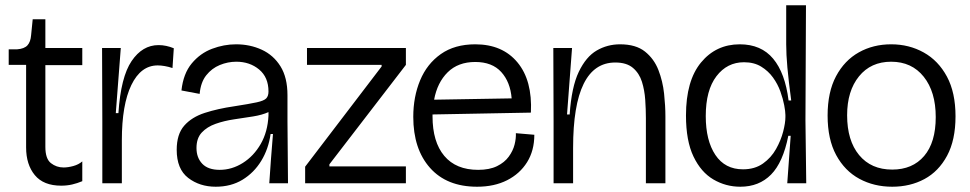

<svg xmlns="http://www.w3.org/2000/svg" viewBox="-20 -695 3678 728"><path d="M212 9Q145 9 112 -31Q79 -71 79 -136V-449H13V-508H45Q72 -510 84 -523Q96 -536 98 -562L104 -622H152V-513H292V-448H152V-138Q152 -93 173 -76.5Q194 -60 221 -60Q238 -60 258 -65.5Q278 -71 292 -83V-8Q273 0 253.5 4.5Q234 9 212 9Z M368 0V-235L367 -513H438L419 -266H429Q438 -403 479 -463.5Q520 -524 581 -524Q610 -524 639 -512L634 -437Q619 -442 604.5 -444.5Q590 -447 578 -447Q514 -447 478 -372.5Q442 -298 442 -163V0Z M798 13Q737 13 693.5 -20.5Q650 -54 650 -127Q650 -186 678.5 -218.5Q707 -251 756.5 -267Q806 -283 868 -292Q926 -301 953.5 -307Q981 -313 989.5 -322Q998 -331 998 -348Q998 -402 962.5 -431.5Q927 -461 876 -461Q844 -461 813.5 -448.5Q783 -436 762 -409.5Q741 -383 737 -339L668 -352Q675 -416 707 -454.5Q739 -493 784 -510Q829 -527 875 -527Q928 -527 972.5 -506.5Q1017 -486 1043.5 -443.5Q1070 -401 1070 -334V-235Q1070 -177 1071 -117.5Q1072 -58 1072 0H1001Q1004 -48 1007.5 -92.5Q1011 -137 1015 -187H1006Q998 -130 970.5 -85Q943 -40 899.5 -13.5Q856 13 798 13ZM813 -51Q859 -51 900.5 -77Q942 -103 968.5 -149Q995 -195 998 -257V-270Q974 -259 939.5 -253.5Q905 -248 867.5 -242.5Q830 -237 797.5 -225.5Q765 -214 745 -192.5Q725 -171 725 -134Q725 -97 747 -74Q769 -51 813 -51Z M1137 0V-63L1427 -443V-449H1144V-513H1519V-449L1229 -72V-64H1519V0Z M1789 13Q1674 13 1610.5 -58.5Q1547 -130 1547 -252Q1547 -328 1573 -390.5Q1599 -453 1651.5 -490Q1704 -527 1782 -527Q1885 -527 1942 -458.5Q1999 -390 1993 -268L1620 -261Q1620 -258 1620 -254Q1620 -157 1664.5 -104Q1709 -51 1793 -51Q1836 -51 1864.5 -65Q1893 -79 1909 -101Q1925 -123 1931 -146.5Q1937 -170 1936 -190L2006 -184Q2006 -124 1978.5 -80Q1951 -36 1902.5 -11.5Q1854 13 1789 13ZM1782 -460Q1717 -460 1677.5 -421Q1638 -382 1626 -317L1920 -322Q1915 -384 1880.5 -422Q1846 -460 1782 -460Z M2079 0V-232L2078 -513H2149L2130 -261H2140Q2147 -365 2174.5 -422.5Q2202 -480 2242.5 -503.5Q2283 -527 2331 -527Q2391 -527 2425.5 -499.5Q2460 -472 2476.5 -429.5Q2493 -387 2498 -340Q2503 -293 2503 -254V0H2429V-247Q2429 -280 2426.5 -316.5Q2424 -353 2414 -385Q2404 -417 2380 -437.5Q2356 -458 2313 -458Q2153 -458 2153 -134V0Z M2787 13Q2732 13 2685 -14.5Q2638 -42 2609.5 -101.5Q2581 -161 2581 -257Q2581 -389 2638 -458Q2695 -527 2785 -527Q2866 -527 2911.5 -472.5Q2957 -418 2970 -314H2980Q2970 -389 2965.5 -439Q2961 -489 2961 -527V-675H3036L3034 -238L3037 0H2965L2978 -180H2969Q2949 -79 2903.5 -33Q2858 13 2787 13ZM2797 -53Q2842 -53 2873 -75Q2904 -97 2922.5 -130Q2941 -163 2949.5 -196Q2958 -229 2958 -251V-259Q2958 -272 2953.5 -296Q2949 -320 2939 -348Q2929 -376 2911 -401Q2893 -426 2866 -442.5Q2839 -459 2801 -459Q2737 -459 2696.5 -406Q2656 -353 2656 -255Q2656 -162 2692.5 -107.5Q2729 -53 2797 -53Z M3363 13Q3294 13 3238.5 -17Q3183 -47 3150.5 -107Q3118 -167 3118 -257Q3118 -346 3150 -406Q3182 -466 3236.5 -496.5Q3291 -527 3359 -527Q3427 -527 3482.5 -496Q3538 -465 3570.5 -404.5Q3603 -344 3603 -254Q3603 -164 3571 -104.5Q3539 -45 3485 -16Q3431 13 3363 13ZM3363 -52Q3440 -52 3484 -103.5Q3528 -155 3528 -251Q3528 -347 3482.5 -404Q3437 -461 3359 -461Q3282 -461 3237 -405.5Q3192 -350 3192 -258Q3192 -162 3237.5 -107Q3283 -52 3363 -52Z"/></svg>

Font: Bricolage Grotesque 48pt Light
Style: Regular
Weight: 300
Designer: Mathieu Triay
Foundry: Atelier Triay
Version: Version 1.000; ttfautohint (v1.8.4.7-5d5b);gftools[0.9.32]